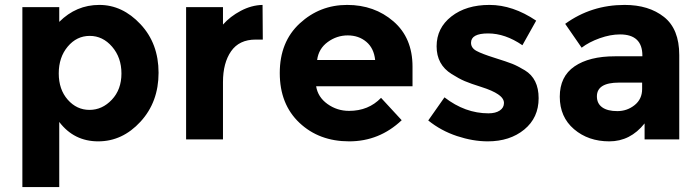

<svg xmlns="http://www.w3.org/2000/svg" viewBox="-20 -567 2849 781"><path d="M221 -71V194H71V-538H221V-478Q290 -547 384 -547Q478 -547 551.5 -468.5Q625 -390 625 -271Q625 -152 551.5 -72Q478 8 379.5 8Q281 8 221 -71ZM219 -268.5Q219 -203 255.5 -161.5Q292 -120 344 -120Q396 -120 435 -161.5Q474 -203 474 -268Q474 -333 436 -377Q398 -421 345 -421Q292 -421 255.5 -377.5Q219 -334 219 -268.5Z M1020 -406Q953 -406 920 -358.5Q887 -311 887 -233V0H737V-538H887V-467Q916 -500 959.5 -523Q1003 -546 1048 -547L1049 -406Z M1614 -78Q1523 8 1400.5 8Q1278 8 1198 -67.5Q1118 -143 1118 -270Q1118 -397 1199.5 -472Q1281 -547 1392 -547Q1503 -547 1580.5 -480Q1658 -413 1658 -296V-216H1266Q1273 -172 1312 -144Q1351 -116 1400 -116Q1479 -116 1530 -169ZM1270 -323H1506Q1501 -371 1470 -397Q1439 -423 1394.5 -423Q1350 -423 1313 -396Q1276 -369 1270 -323Z M1964 8Q1904 8 1839 -13.5Q1774 -35 1722 -77L1788 -171Q1872 -106 1967 -106Q1996 -106 2013 -117.5Q2030 -129 2030 -148Q2030 -167 2006.5 -183Q1983 -199 1938.5 -213Q1894 -227 1870.5 -237Q1847 -247 1817 -266Q1756 -304 1756 -378.5Q1756 -453 1816 -500Q1876 -547 1971 -547Q2066 -547 2161 -483L2105 -383Q2035 -431 1965.5 -431Q1896 -431 1896 -393Q1896 -372 1918 -360Q1940 -348 1991 -332Q2042 -316 2063.5 -307.5Q2085 -299 2115 -281Q2171 -247 2171 -167.5Q2171 -88 2112.5 -40Q2054 8 1964 8Z M2743 0H2602V-65Q2544 8 2458.5 8Q2373 8 2315 -41.5Q2257 -91 2257 -173.5Q2257 -256 2317 -297Q2377 -338 2481 -338H2593V-341Q2593 -427 2502 -427Q2463 -427 2419.5 -411.5Q2376 -396 2346 -373L2279 -470Q2385 -547 2521 -547Q2619 -547 2681 -498Q2743 -449 2743 -343ZM2592 -205V-231H2498Q2408 -231 2408 -175Q2408 -146 2429.5 -130.5Q2451 -115 2491 -115Q2531 -115 2561.5 -139.5Q2592 -164 2592 -205Z"/></svg>

Font: Montreal
Style: Bold
Weight: 700
Designer: Julieta Ulanovsky, usr_local_share
Foundry: Julieta Ulanovsky, usr_local_share
Version: Version 2.001